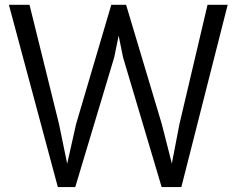

<svg xmlns="http://www.w3.org/2000/svg" viewBox="-20 -763 975 791"><path d="M218.3 7.8 16.6 -743.2H101.6L223.1 -252L256.8 -88.4L293.5 -252L438.5 -743.2H499.5L646.5 -252L688 -89.4L719.2 -251.5L835 -743.2H918L727.1 7.8H646L486.8 -527.3L468.8 -616.2L450.7 -527.3L290 7.8Z"/></svg>

Font: HaufeMerriweatherSansLt
Style: Regular
Weight: 300
Designer: Eben Sorkin
Foundry: Eben Sorkin
Version: Version 1.56